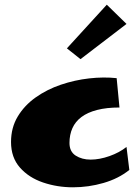

<svg xmlns="http://www.w3.org/2000/svg" viewBox="-20 -792 591 818"><path d="M291 6Q224 6 163.5 -14.5Q103 -35 65 -78Q27 -121 27 -187Q27 -248 55.5 -295.5Q84 -343 132 -377Q180 -411 239 -431Q298 -451 360 -458Q422 -465 477 -459L489 -334Q434 -334 393.5 -323.5Q353 -313 327 -293.5Q301 -274 288.5 -246Q276 -218 276 -183Q276 -146 302.5 -129Q329 -112 366 -112Q404 -112 446.5 -127Q489 -142 519 -166L531 -68Q485 -31 421 -12.5Q357 6 291 6ZM323 -540 265 -586 435 -772 519 -690Z"/></svg>

Font: Marhey
Style: Bold
Weight: 700
Designer: Nur Syamsi & Bustanul Arifin
Foundry: Namelatype
Version: Version 1.000